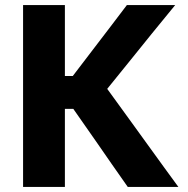

<svg xmlns="http://www.w3.org/2000/svg" viewBox="-20 -733 738 753"><path d="M70.5 0V-713H234.5V-435H265.5L349.5 -545Q379.5 -584 409 -622.8Q438.5 -661.5 477.5 -713H667Q620.5 -656.5 576.2 -602Q532 -547.5 487.5 -492L400.5 -384.5L497 -251.5Q526 -211.5 559.2 -165.5Q592.5 -119.5 624 -76Q655.5 -32.5 679.5 0H481Q447.5 -47.5 418.5 -89.2Q389.5 -131 361.5 -171.5L267.5 -306H234.5V0Z"/></svg>

Font: Commissioner
Style: Bold
Weight: 700
Designer: Kostas Bartsokas
Foundry: Kostas Bartsokas
Version: Version 1.000; ttfautohint (v1.8.3)